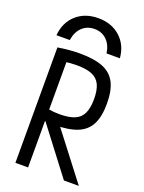

<svg xmlns="http://www.w3.org/2000/svg" viewBox="-177 -1056 854 1138"><g transform="rotate(20 250.0 -487.0)"><path d="M240 -974Q324 -974 378.5 -925Q433 -876 440 -794H356Q348 -847 317.5 -876.5Q287 -906 240 -906Q194 -906 163 -876.5Q132 -847 124 -794H40Q47 -876 101.5 -925Q156 -974 240 -974ZM70 -728Q114 -735 146.5 -737.5Q179 -740 209 -740Q300 -740 355 -717.5Q410 -695 435 -645.5Q460 -596 460 -515Q460 -434 435 -384.5Q410 -335 355 -312.5Q300 -290 209 -290Q182 -290 156.5 -292Q131 -294 103 -298L129 -368Q155 -364 176 -362Q197 -360 216 -360Q276 -360 311.5 -375Q347 -390 363 -424Q379 -458 379 -514Q379 -571 363 -604.5Q347 -638 311.5 -653Q276 -668 216 -668Q196 -668 174.5 -666.5Q153 -665 126 -660L150 -688V0H70ZM376 0 126 -328H218L470 0Z"/></g></svg>

Font: M PLUS Code Latin
Style: Regular
Weight: 400
Designer: Coji Morishita
Foundry: UNDERFOREST DESIGN
Version: Version 1.002; ttfautohint (v1.8.3)